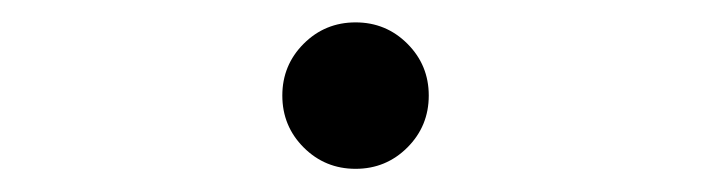

<svg xmlns="http://www.w3.org/2000/svg" viewBox="-20 -423 626 169"><path d="M293 -274.4Q266.1 -274.4 247.3 -293.2Q228.5 -312 228.5 -338.9Q228.5 -365.7 247.3 -384.5Q266.1 -403.3 293 -403.3Q319.8 -403.3 338.6 -384.5Q357.4 -365.7 357.4 -338.9Q357.4 -312 338.6 -293.2Q319.8 -274.4 293 -274.4Z"/></svg>

Font: Cascadia Mono SemiLight
Style: Regular
Weight: 350
Monospace: yes
Designer: Aaron Bell
Foundry: Saja Typeworks
Version: Version 2404.023; ttfautohint (v1.8.4)